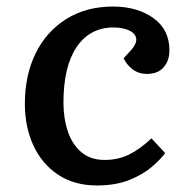

<svg xmlns="http://www.w3.org/2000/svg" viewBox="-20 -553 586 587"><path d="M326 -533Q399 -533 448.5 -498Q498 -463 498 -399Q498 -368 480.5 -347.5Q463 -327 429 -327Q404 -327 385.5 -341Q367 -355 358 -375L381 -400Q400 -422 396 -437.5Q392 -453 372.5 -461Q353 -469 327 -469Q255 -469 214.5 -409.5Q174 -350 174 -239Q174 -191 187.5 -151Q201 -111 229 -87.5Q257 -64 300 -64Q340 -64 373.5 -80Q407 -96 443 -130L485 -85Q472 -67 445 -43.5Q418 -20 376 -3Q334 14 276 14Q207 14 157.5 -19Q108 -52 82 -108.5Q56 -165 56 -236Q56 -322 88.5 -389Q121 -456 182 -494.5Q243 -533 326 -533Z"/></svg>

Font: Literata 7pt Medium
Style: Italic
Weight: 500
Italic angle: -2°
Designer: Latin by Veronika Burian and Jose Scaglione. Greek by Irene Vlachou. Cyrillic by Vera Evstafieva
Foundry: TypeTogether
Version: Version 3.002